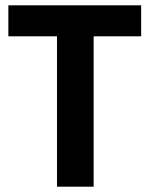

<svg xmlns="http://www.w3.org/2000/svg" viewBox="-20 -703 563 723"><path d="M194.6 0V-566.3H11.5V-683H511.5V-566.3H332.6V0Z"/></svg>

Font: Cairo
Style: Regular
Weight: 400
Designer: Mohamed Gaber, Accademia di Belle Arti di Urbino
Foundry: Kief Type Foundry, Accademia di Belle Arti di Urbino
Version: Version 3.120